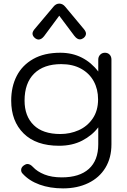

<svg xmlns="http://www.w3.org/2000/svg" viewBox="-20 -792 702 1063"><path d="M105 169Q97 161 97 149Q97 134 113 123Q123 116 132 116Q147 116 162 132Q186 158 226 174Q266 190 322 190Q420 190 472 143Q524 96 524 7V-87Q490 -42 435 -13.5Q380 15 307 15Q180 15 111 -53Q42 -121 42 -235Q42 -312 72.5 -371.5Q103 -431 164 -465.5Q225 -500 314 -500Q380 -500 433 -473Q486 -446 524 -396V-462Q524 -478 534.5 -489Q545 -500 561 -500Q577 -500 587 -489.5Q597 -479 597 -462V7Q597 82 563.5 137Q530 192 469 221.5Q408 251 329 251Q257 251 199 230Q141 209 105 169ZM523 -242Q523 -298 499 -342Q475 -386 429 -411.5Q383 -437 319 -437Q222 -437 169 -384.5Q116 -332 116 -235Q116 -149 166.5 -99.5Q217 -50 314 -50Q368 -50 415.5 -71Q463 -92 493 -135.5Q523 -179 523 -242ZM160 -606Q160 -616 170 -629L276 -755Q290 -772 308 -772Q327 -772 341 -755L446 -629Q456 -616 456 -606Q456 -592 442 -581Q432 -574 422 -574Q407 -574 392 -593L308 -705L225 -593Q210 -573 193 -573Q185 -573 175 -580Q160 -592 160 -606Z"/></svg>

Font: Kodchasan
Style: Regular
Weight: 400
Version: Version 1.000; ttfautohint (v1.6)